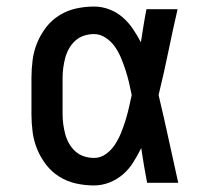

<svg xmlns="http://www.w3.org/2000/svg" viewBox="-20 -558 640 586"><path d="M267 8Q239 8 212 2Q185 -4 161.5 -18.5Q138 -33 121 -55Q104 -77 93.5 -102.5Q83 -128 79.5 -155.5Q76 -183 76 -210V-320Q76 -347 79.5 -374.5Q83 -402 93.5 -427.5Q104 -453 121 -475Q138 -497 161.5 -511.5Q185 -526 212 -532Q239 -538 267 -538Q291 -538 313.5 -529.5Q336 -521 354 -505.5Q372 -490 385.5 -470Q399 -450 410 -429Q414 -454 418 -479.5Q422 -505 427 -530H522Q507 -465 493.5 -399Q480 -333 464 -268Q480 -201 494.5 -134Q509 -67 524 0H429Q424 -26 419.5 -52.5Q415 -79 411 -106Q400 -84 387 -63Q374 -42 355.5 -26Q337 -10 314 -1Q291 8 267 8ZM267 -76Q287 -76 303.5 -88Q320 -100 331 -117Q342 -134 349.5 -152.5Q357 -171 363 -190.5Q369 -210 373.5 -229.5Q378 -249 382 -268Q378 -288 373.5 -307Q369 -326 363 -344.5Q357 -363 349.5 -381Q342 -399 331 -415Q320 -431 303 -442.5Q286 -454 267 -454Q251 -454 236 -449Q221 -444 209.5 -433.5Q198 -423 190.5 -409.5Q183 -396 179 -381Q175 -366 173 -350.5Q171 -335 171 -320V-210Q171 -195 173 -179.5Q175 -164 179 -149Q183 -134 190.5 -120.5Q198 -107 209.5 -96.5Q221 -86 236 -81Q251 -76 267 -76Z"/></svg>

Font: Iosevka Slab Medium Extended
Style: Regular
Weight: 500
Width: 7
Monospace: yes
Designer: Belleve Invis
Foundry: Belleve Invis
Version: Version 11.1.1; ttfautohint (v1.8.3)